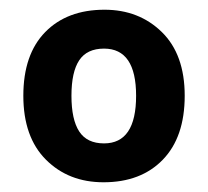

<svg xmlns="http://www.w3.org/2000/svg" viewBox="-20 -742 428 395"><path d="M360 -545Q360 -460 315 -413.5Q270 -367 193 -367Q121 -367 74.5 -413.5Q28 -460 28 -545Q28 -630 73 -676Q118 -722 195 -722Q266 -722 313 -676Q360 -630 360 -545ZM127 -545Q127 -496 143 -471.5Q159 -447 194 -447Q260 -447 260 -545Q260 -642 194 -642Q159 -642 143 -618Q127 -594 127 -545Z"/></svg>

Font: Noto Sans Myanmar
Style: Bold
Weight: 700
Designer: Monotype Design Team
Foundry: Monotype Imaging Inc.
Version: Version 2.107; ttfautohint (v1.8.4.7-5d5b)